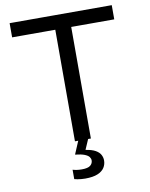

<svg xmlns="http://www.w3.org/2000/svg" viewBox="-99 -785 839 1072"><g transform="rotate(-10 320.5 -249.0)"><path d="M275.6 0Q275.6 -59.5 275.6 -114.6Q275.6 -169.7 275.6 -235.5V-461.6Q275.6 -528.7 275.6 -584.5Q275.6 -640.2 275.6 -699.9L311.4 -632.5H226.8Q166.3 -632.5 119.7 -632.5Q73.1 -632.5 30.9 -632.5V-713H609.9V-632.5Q568.1 -632.5 521.5 -632.5Q474.9 -632.5 414.1 -632.5H329.4L365.9 -699.9Q365.9 -640.2 365.9 -584.5Q365.9 -528.7 365.9 -461.6V-235.5Q365.9 -169.7 365.9 -114.6Q365.9 -59.5 365.9 0ZM296.5 214.9Q285.9 214.9 274.5 213.9Q263.1 212.8 252.8 211.1Q242.5 209.4 235 207.1V153.8Q241.9 156.4 255.9 158.7Q269.8 161 286.3 161Q321.4 161 335.1 149.5Q348.9 137.9 348.9 120.8Q348.9 110.8 342 101.3Q335.1 91.9 316.6 84.4Q298.1 77 263.2 73.2L302 -18.6H350.2V0L325.3 57.4Q361.1 62.8 381.2 74.3Q401.3 85.9 409.2 101.2Q417.2 116.5 417.2 133Q417.2 155.6 405.3 174.2Q393.4 192.8 366.9 203.9Q340.4 214.9 296.5 214.9Z"/></g></svg>

Font: Commissioner Thin
Style: Regular
Weight: 100
Designer: Kostas Bartsokas
Foundry: Kostas Bartsokas
Version: Version 1.001;gftools[0.9.23]